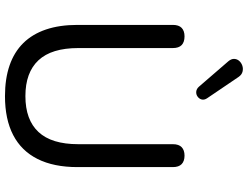

<svg xmlns="http://www.w3.org/2000/svg" viewBox="-132 -854 995 771"><g transform="rotate(90 365.5 -468.5)"><path d="M366 9Q296 9 242.5 -9.5Q189 -28 153 -64.5Q117 -101 98.5 -155.5Q80 -210 80 -282V-665Q80 -689 92 -700.5Q104 -712 126 -712Q149 -712 161 -700.5Q173 -689 173 -665V-285Q173 -178 222 -125.5Q271 -73 366 -73Q461 -73 510 -125.5Q559 -178 559 -285V-665Q559 -689 571 -700.5Q583 -712 605 -712Q627 -712 639 -700.5Q651 -689 651 -665V-282Q651 -187 618.5 -122Q586 -57 522.5 -24Q459 9 366 9ZM328 -770 226 -888Q216 -900 216.5 -911.5Q217 -923 224.5 -931.5Q232 -940 243.5 -944Q255 -948 267.5 -945Q280 -942 289 -929L375 -802Q382 -791 379.5 -781Q377 -771 368 -764.5Q359 -758 348 -759Q337 -760 328 -770Z"/></g></svg>

Font: Nunito Medium
Style: Regular
Weight: 500
Designer: Vernon Adams
Foundry: Vernon Adams
Version: Version 3.602